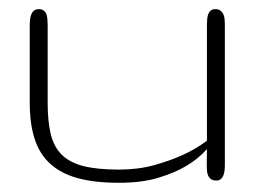

<svg xmlns="http://www.w3.org/2000/svg" viewBox="-20 -394 560 419"><path d="M431.6 -68.8Q413.6 -47.9 386.2 -31.7Q362.8 -17.6 326.4 -6.3Q290 4.9 239.3 4.9Q187 4.9 150.1 -5.1Q113.3 -15.1 89.8 -36.4Q66.4 -57.6 55.7 -90.6Q44.9 -123.5 44.9 -169.9V-338.9Q44.9 -345.2 45.7 -351.6Q46.4 -357.9 48.3 -362.8Q50.3 -367.7 54.2 -370.8Q58.1 -374 64.5 -374Q71.8 -374 75.7 -370.8Q79.6 -367.7 81.3 -362.8Q83 -357.9 83.5 -351.6Q84 -345.2 84 -338.9V-169.9Q84 -128.9 90.8 -101.1Q97.7 -73.2 115 -56.2Q132.3 -39.1 162.4 -31.5Q192.4 -23.9 239.3 -23.9Q281.7 -23.9 316.7 -33.7Q351.6 -43.5 377.4 -55.2Q407.7 -68.8 431.6 -86.9V-338.9Q431.6 -345.2 432.1 -351.6Q432.6 -357.9 434.3 -362.8Q436 -367.7 439.7 -370.8Q443.4 -374 449.7 -374Q457 -374 461.2 -370.8Q465.3 -367.7 467.5 -362.8Q469.7 -357.9 470.2 -351.6Q470.7 -345.2 470.7 -338.9V-34.2Q470.7 -27.8 470 -21.7Q469.2 -15.6 467.3 -10.7Q465.3 -5.9 461.7 -2.9Q458 0 452.1 0Q444.8 0 440.7 -2.9Q436.5 -5.9 434.3 -10.7Q432.1 -15.6 431.6 -21.7Q431.2 -27.8 431.2 -34.2Z"/></svg>

Font: Gruppo
Style: Regular
Weight: 400
Foundry: Vernon Adams
Version: Version 1.000